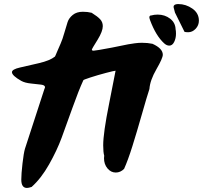

<svg xmlns="http://www.w3.org/2000/svg" viewBox="-20 -885 1040 947"><path d="M39 -529Q39 -543 78.5 -552Q118 -561 172 -573.5Q226 -586 251 -606L254 -612Q257 -619 264 -635.5Q271 -652 279 -670Q288 -690 297.5 -723.5Q307 -757 313.5 -776.5Q320 -796 339 -811.5Q358 -827 389 -827Q412 -827 432 -822Q461 -804 474 -790Q487 -776 487 -756Q487 -731 462 -690Q433 -644 433 -640Q433 -635 442 -635Q451 -635 531 -650Q547 -653 573 -658.5Q599 -664 612.5 -666.5Q626 -669 645 -671.5Q664 -674 680 -674Q708 -674 732 -669Q783 -646 783 -615Q783 -598 751.5 -543.5Q720 -489 717 -446Q705 -410 680 -322Q655 -234 633 -164Q611 -94 592 -52Q574 -34 551 -34Q527 -34 510 -54.5Q493 -75 493 -105Q493 -113 494 -117Q489 -134 489 -168Q489 -229 518 -373Q547 -517 550 -536H549Q543 -536 503 -525.5Q463 -515 426 -503Q389 -491 391 -489Q368 -439 337.5 -353.5Q307 -268 284 -205.5Q261 -143 222 -74Q183 -5 136 37Q121 42 113 42Q85 42 85 1Q85 -27 91 -79Q97 -131 103 -151L199 -446Q202 -452 202 -455Q202 -465 183 -467.5Q164 -470 133.5 -473Q103 -476 85 -486Q39 -512 39 -529ZM720 -786Q711 -809 727 -809Q740 -813 758 -813Q793 -813 819 -793Q845 -773 846 -741Q848 -734 848 -719Q848 -696 839 -678Q830 -660 815 -660Q802 -660 790 -671Q749 -708 720 -786ZM836 -851Q836 -864 857 -865H859Q897 -865 929 -842.5Q961 -820 961 -783Q961 -760 945 -743Q929 -726 908 -726Q896 -726 890 -728L843 -823L837 -846Q837 -847 836.5 -848.5Q836 -850 836 -851Z"/></svg>

Font: NaniFont Regular
Style: Regular
Weight: 400
Designer: Nanigashitei
Version: Version 1.036